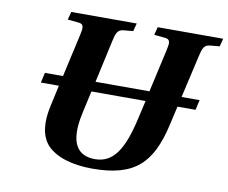

<svg xmlns="http://www.w3.org/2000/svg" viewBox="-78 -789 1070 901"><g transform="rotate(10 457.5 -338.5)"><path d="M108 -341H194L172 -241C154 -161 161 -97 198 -55C240 -9 319 15 415 15C617 15 696 -62 739 -253L759 -341H845L856 -389H770L817 -594C825 -630 832 -648 861 -650L905 -654L915 -692H603L593 -654L644 -649C672 -647 671 -630 663 -594L617 -389H360L405 -594C413 -630 420 -648 449 -650L493 -654L503 -692H191L181 -654L232 -649C260 -647 259 -630 251 -594L205 -389H119ZM325 -233 349 -341H607L588 -258C554 -104 508 -31 420 -31C341 -31 292 -82 325 -233Z"/></g></svg>

Font: Heuristica
Style: Bold Italic
Weight: 700
Italic angle: -13°
Version: Version 1.0.1